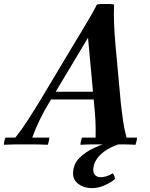

<svg xmlns="http://www.w3.org/2000/svg" viewBox="-86 -743 773 988"><path d="M-66 2Q-66 -6 -63.5 -17Q-61 -28 -58 -35H-7Q28 -79 55.5 -122Q83 -165 111 -210L296 -519Q312 -545 332 -578.5Q352 -612 374 -649Q396 -686 413 -720Q424 -722 441 -722.5Q458 -723 475 -722.5Q492 -722 501 -720L367 -549L164 -210Q142 -174 119.5 -128.5Q97 -83 80 -35H168Q168 -28 165.5 -17Q163 -6 160 2Q119 0 83 0Q47 0 30 0Q12 0 -9.5 0Q-31 0 -66 2ZM565 -35H619Q619 -27 616.5 -16.5Q614 -6 611 2Q577 0 547.5 0Q518 0 470 0Q433 0 397.5 0Q362 0 328 2Q328 -6 330.5 -17Q333 -28 336 -35H406Q407 -81 405 -123Q403 -165 398 -210L367 -549L501 -720Q499 -669 501 -621.5Q503 -574 508 -514L536 -210Q541 -165 547 -122.5Q553 -80 565 -35ZM428 -231H164L173 -271H437ZM387 225Q346 225 318 204Q290 183 290 150Q290 104 321 71.5Q352 39 402 16.5Q452 -6 508 -21L523 0Q462 21 428 56Q394 91 394 132Q394 148 404 158.5Q414 169 434 169Q445 169 460 164.5Q475 160 494 149Q500 155 502.5 163.5Q505 172 506 178Q484 197 451.5 211Q419 225 387 225Z"/></svg>

Font: Poltawski Nowy SemiBold
Style: Italic
Weight: 600
Italic angle: -12°
Version: Version 1.001;gftools[0.9.25]